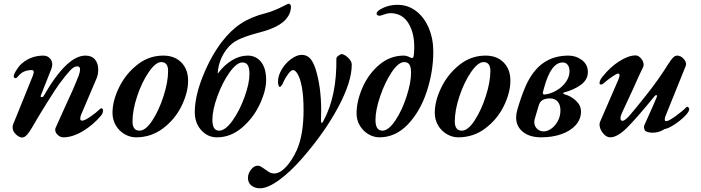

<svg xmlns="http://www.w3.org/2000/svg" viewBox="-20 -727 3782 1036"><path d="M48 -40Q48 -49 51 -56L157 -318Q162 -331 162 -338Q162 -349 151 -349Q132 -349 112.5 -342Q93 -335 73 -310Q68 -305 63 -305Q60 -305 57 -308Q54 -311 54 -316Q54 -325 65 -343Q76 -361 86 -373Q137 -426 213 -427Q235 -427 248.5 -413Q262 -399 262 -379Q262 -368 257 -355L200 -211L199 -208Q199 -203 206 -203Q212 -203 215 -208Q340 -427 441 -427Q475 -427 492.5 -406Q510 -385 510 -352Q510 -322 499 -299L418 -109Q413 -97 413 -87Q413 -76 423 -76Q437 -76 468.5 -98Q500 -120 513 -133Q523 -143 527 -143Q530 -143 533 -139.5Q536 -136 536 -132Q536 -117 526 -104Q482 -52 426.5 -19Q371 14 322 14Q306 14 292 1.5Q278 -11 278 -26Q278 -33 280 -37Q320 -126 329 -146Q375 -243 405 -320Q412 -340 412 -352Q412 -369 397 -369Q380 -370 358 -346.5Q336 -323 299 -273Q280 -247 234 -173.5Q188 -100 153 -39Q138 -13 125 1Q112 15 99 15Q84 15 66 -2Q48 -19 48 -40Z M587 -118Q587 -183 622.5 -255.5Q658 -328 720.5 -377.5Q783 -427 861 -427Q922 -427 958.5 -390Q995 -353 995 -292Q995 -228 960 -156Q925 -84 860.5 -35Q796 14 714 14Q681 14 651.5 -3.5Q622 -21 604.5 -51Q587 -81 587 -118ZM887 -344Q887 -392 850 -392Q820 -392 783 -338.5Q746 -285 720.5 -209Q695 -133 695 -72Q695 -22 733 -22Q766 -22 802 -77Q838 -132 862.5 -208.5Q887 -285 887 -344Z M1031 -121Q1031 -207 1074.5 -315.5Q1118 -424 1177 -501Q1225 -564 1281 -600.5Q1337 -637 1414 -656Q1457 -667 1511 -695Q1533 -707 1538 -707Q1542 -707 1546 -702.5Q1550 -698 1550 -692Q1550 -655 1523.5 -624Q1497 -593 1443 -572Q1417 -561 1366 -548Q1304 -531 1266 -513Q1228 -495 1202 -460Q1180 -431 1168.5 -398.5Q1157 -366 1155 -336Q1152 -326 1160 -336Q1192 -378 1233 -402.5Q1274 -427 1317 -427Q1361 -427 1388.5 -393Q1416 -359 1416 -296Q1416 -237 1381 -163Q1346 -89 1285 -37.5Q1224 14 1151 14Q1100 14 1065.5 -25Q1031 -64 1031 -121ZM1326 -327Q1326 -360 1317 -375Q1308 -390 1288 -390Q1257 -390 1218.5 -336Q1180 -282 1153 -207.5Q1126 -133 1126 -81Q1126 -22 1162 -22Q1196 -22 1234.5 -76Q1273 -130 1299.5 -203.5Q1326 -277 1326 -327Z M1318 233Q1318 209 1334.5 188Q1351 167 1371 167Q1380 167 1389 172.5Q1398 178 1412 188Q1427 199 1436.5 204Q1446 209 1459 209Q1490 209 1522.5 174.5Q1555 140 1581 84Q1618 1 1618 -133Q1618 -207 1609 -255.5Q1600 -304 1586.5 -326.5Q1573 -349 1562 -349Q1550 -349 1533.5 -326Q1517 -303 1508 -282Q1506 -275 1500 -266.5Q1494 -258 1489 -258Q1486 -258 1483 -266Q1480 -274 1480 -286Q1480 -319 1500.5 -353Q1521 -387 1551.5 -409Q1582 -431 1608 -431Q1635 -431 1652.5 -412.5Q1670 -394 1682 -357Q1713 -260 1713 -132Q1713 -99 1712 -81V-77Q1712 -64 1716 -64Q1721 -64 1727 -78Q1798 -212 1795 -411Q1795 -418 1806 -426.5Q1817 -435 1824 -435Q1832 -435 1845 -426.5Q1858 -418 1868 -405Q1878 -392 1878 -377Q1878 -285 1804 -147Q1730 -9 1608 130Q1547 200 1486 244.5Q1425 289 1382 289Q1356 289 1337 274.5Q1318 260 1318 233Z M1904 -115Q1904 -181 1936 -254.5Q1968 -328 2026.5 -377.5Q2085 -427 2159 -427Q2174 -427 2196 -416Q2203 -412 2209 -416Q2212 -421 2213.5 -435Q2215 -449 2215 -461Q2218 -545 2184.5 -600.5Q2151 -656 2086 -656Q2072 -656 2052.5 -649Q2033 -642 2029 -642Q2022 -642 2017 -645Q2012 -648 2012 -653Q2012 -663 2028 -674Q2072 -701 2125 -701Q2181 -701 2225 -667.5Q2269 -634 2293.5 -576Q2318 -518 2318 -448Q2318 -340 2282.5 -232.5Q2247 -125 2180.5 -55.5Q2114 14 2027 14Q1997 14 1968.5 -2.5Q1940 -19 1922 -48.5Q1904 -78 1904 -115ZM2198 -335Q2198 -364 2189.5 -378Q2181 -392 2161 -392Q2130 -392 2093.5 -337.5Q2057 -283 2031.5 -208Q2006 -133 2006 -80Q2006 -22 2043 -22Q2076 -22 2112.5 -76Q2149 -130 2173.5 -205.5Q2198 -281 2198 -335Z M2326 -118Q2326 -183 2361.5 -255.5Q2397 -328 2459.5 -377.5Q2522 -427 2600 -427Q2661 -427 2697.5 -390Q2734 -353 2734 -292Q2734 -228 2699 -156Q2664 -84 2599.5 -35Q2535 14 2453 14Q2420 14 2390.5 -3.5Q2361 -21 2343.5 -51Q2326 -81 2326 -118ZM2626 -344Q2626 -392 2589 -392Q2559 -392 2522 -338.5Q2485 -285 2459.5 -209Q2434 -133 2434 -72Q2434 -22 2472 -22Q2505 -22 2541 -77Q2577 -132 2601.5 -208.5Q2626 -285 2626 -344Z M2765 -93Q2765 -112 2771 -133Q2791 -204 2817 -264Q2855 -348 2912 -387.5Q2969 -427 3047 -427Q3088 -427 3120 -403Q3152 -379 3152 -338Q3152 -297 3114.5 -269.5Q3077 -242 3023 -228Q3019 -226 3019 -223.5Q3019 -221 3024 -219Q3061 -209 3088 -183.5Q3115 -158 3115 -125Q3115 -84 3086.5 -52Q3058 -20 3009 -3Q2960 14 2900 14Q2838 14 2801.5 -15.5Q2765 -45 2765 -93ZM3053 -343Q3053 -363 3043.5 -376.5Q3034 -390 3016 -390Q2953 -390 2916 -254L2909 -228V-225Q2909 -217 2918 -217Q2950 -220 2981.5 -238Q3013 -256 3033 -284Q3053 -312 3053 -343ZM3004 -131Q3004 -162 2989 -179Q2974 -196 2948 -196Q2923 -196 2907.5 -187Q2892 -178 2886 -155L2865 -84Q2863 -79 2863 -68Q2863 -47 2877.5 -32.5Q2892 -18 2914 -18Q2934 -18 2955 -33Q2976 -48 2990 -74Q3004 -100 3004 -131Z M3215 -55Q3215 -63 3218 -70L3316 -296Q3323 -314 3323 -320Q3323 -330 3315 -330Q3307 -330 3282 -312.5Q3257 -295 3239 -279Q3231 -271 3223 -271Q3215 -271 3215 -278Q3215 -294 3231 -313Q3272 -365 3321.5 -396.5Q3371 -428 3410 -428Q3425 -428 3439 -411.5Q3453 -395 3453 -378Q3453 -373 3451 -367Q3431 -327 3396 -247L3336 -118Q3328 -100 3328 -89Q3328 -75 3339 -75Q3352 -75 3379 -106Q3406 -137 3464 -210Q3498 -252 3532 -300.5Q3566 -349 3585 -380Q3600 -404 3611 -415.5Q3622 -427 3634 -427Q3652 -427 3667 -411.5Q3682 -396 3682 -380Q3682 -377 3680 -371L3571 -101Q3567 -92 3567 -83Q3567 -73 3574 -73Q3587 -73 3623.5 -99Q3660 -125 3683 -148Q3686 -151 3687 -151Q3691 -151 3695 -147Q3699 -143 3699 -138Q3699 -124 3675 -100Q3651 -76 3619 -55Q3587 -34 3565 -30Q3536 -11 3502 -11Q3481 -11 3466 -18Q3462 -19 3458.5 -26Q3455 -33 3455 -41Q3455 -49 3457 -52L3470 -81Q3511 -171 3524 -204Q3525 -206 3525 -209Q3525 -214 3521 -214Q3517 -214 3512 -208Q3419 -94 3365.5 -40Q3312 14 3273 14Q3251 14 3233 -9Q3215 -32 3215 -55Z"/></svg>

Font: EB Garamond SemiBold
Style: Italic
Weight: 600
Italic angle: -17.2°
Designer: Georg Duffner and Octavio Pardo
Foundry: Georg Duffner
Version: Version 1.000